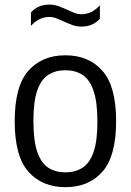

<svg xmlns="http://www.w3.org/2000/svg" viewBox="-20 -786 556 816"><path d="M258 9.5Q159.5 9.5 101 -56Q42.5 -121.5 42.5 -270.5Q42.5 -419.5 100.5 -485.2Q158.5 -551 258 -551Q357 -551 415.2 -485.2Q473.5 -419.5 473.5 -271Q473.5 -122 415.2 -56.2Q357 9.5 258 9.5ZM258 -53.5Q300 -53.5 330.5 -73Q361 -92.5 377.5 -139.5Q394 -186.5 394 -269Q394 -353.5 377.2 -401.2Q360.5 -449 330 -468.2Q299.5 -487.5 258 -487.5Q216.5 -487.5 185.8 -468.2Q155 -449 138.5 -402Q122 -355 122 -272Q122 -188 138.5 -140.2Q155 -92.5 185.5 -73Q216 -53.5 258 -53.5ZM326 -673Q305 -673 286.5 -680Q268 -687 250.5 -695Q234.5 -702.5 219.5 -708.2Q204.5 -714 189.5 -714Q146 -714 111.5 -676V-733Q141 -766.5 190 -766.5Q211 -766.5 229.5 -759.5Q248 -752.5 265.5 -744.5Q281.5 -737 296.5 -731.2Q311.5 -725.5 326.5 -725.5Q370 -725.5 404.5 -763.5V-706.5Q375 -673 326 -673Z"/></svg>

Font: Encode Sans SemiCondensed SemiCondensed
Style: Regular
Weight: 400
Width: 4
Designer: Multiple Designers
Foundry: Impallari Type
Version: Version 3.000; ttfautohint (v1.8.3) -l 8 -r 50 -G 200 -x 14 